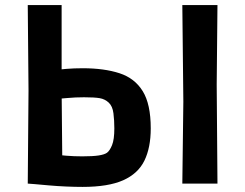

<svg xmlns="http://www.w3.org/2000/svg" viewBox="-20 -721 963 754"><path d="M696 0 700 -322 696 -701H834L831 -389L834 0ZM89 0Q93 0 115.5 2Q138 4 171.5 7Q205 10 240 11.5Q275 13 304 13Q405 13 463.5 -13Q522 -39 547 -90Q572 -141 572 -217Q572 -312 540.5 -363Q509 -414 449 -433.5Q389 -453 305 -453Q270 -453 240.5 -450.5Q211 -448 193 -446L222 -413V-701H89L92 -365ZM310 -339Q351 -339 371.5 -335.5Q392 -332 407 -318Q422 -304 425.5 -276Q429 -248 429 -217Q429 -173 420 -151Q411 -129 400 -121Q390 -114 367.5 -110.5Q345 -107 303 -107Q270 -107 240.5 -109.5Q211 -112 193 -114L225 -47L222 -366L186 -331Q211 -333 243.5 -336Q276 -339 310 -339Z"/></svg>

Font: Ruda ExtraBold
Style: Regular
Weight: 800
Designer: Mariela Monsalve and Angelina Sanchez
Foundry: Mariela Monsalve and Angelina Sanchez
Version: Version 2.000